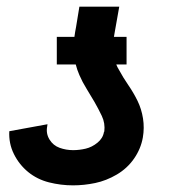

<svg xmlns="http://www.w3.org/2000/svg" viewBox="-20 -550 540 578"><path d="M200 8Q163 8 127.5 -1Q92 -10 65 -32Q38 -54 22 -86Q6 -118 8 -155L123 -176L122 -169Q118 -148 129 -130Q140 -112 159.5 -105Q179 -98 200 -98Q219 -98 238 -102.5Q257 -107 273.5 -120.5Q290 -134 293 -153L294 -154Q297 -179 286.5 -201Q276 -223 264.5 -243Q253 -263 240.5 -283Q228 -303 219 -324Q212 -340 208 -356H151V-439H204Q206 -454 209 -469L219 -530H339L325 -451Q324 -445 323 -439H361V-356H330Q333 -348 338 -340Q351 -316 366.5 -293.5Q382 -271 394 -246.5Q406 -222 410.5 -193.5Q415 -165 410 -136Q404 -102 383.5 -72.5Q363 -43 331.5 -24.5Q300 -6 266.5 1Q233 8 200 8Z"/></svg>

Font: Iosevka SS08
Style: Bold Italic
Weight: 700
Italic angle: -10°
Monospace: yes
Designer: Belleve Invis
Foundry: Belleve Invis
Version: 2.1.0; ttfautohint (v1.8.2)